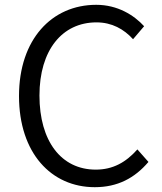

<svg xmlns="http://www.w3.org/2000/svg" viewBox="-20 -765 674 798"><path d="M374 13C469 13 540 -25 597 -92L551 -144C503 -90 449 -60 378 -60C234 -60 144 -179 144 -368C144 -556 238 -672 381 -672C445 -672 495 -644 533 -602L579 -656C537 -702 469 -745 380 -745C195 -745 59 -601 59 -366C59 -129 193 13 374 13Z"/></svg>

Font: Noto Sans CJK JP DemiLight
Style: Regular
Weight: 350
Designer: Ryoko NISHIZUKA (kana & ideographs); Paul D. Hunt (Latin, Greek & Cyrillic); Wenlong ZHANG (bopomofo); Sandoll Communica
Foundry: Adobe Systems Incorporated
Version: Version 1.004;PS 1.004;hotconv 1.0.82;makeotf.lib2.5.63406